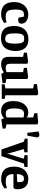

<svg xmlns="http://www.w3.org/2000/svg" viewBox="1435 -2196 775 3685"><g transform="rotate(90 1822.5 -353.5)"><path d="M253 12Q175 12 123 -15.5Q71 -43 45.5 -98.5Q20 -154 20 -237Q20 -312 42.5 -364.5Q65 -417 100.5 -449Q136 -481 177.5 -495Q219 -509 257 -509Q306 -509 346 -494Q386 -479 410 -449.5Q434 -420 434 -378Q434 -361 428 -346.5Q422 -332 405 -323.5Q388 -315 353 -315Q343 -315 332 -318Q321 -321 319 -322L301 -420Q297 -422 287 -424Q277 -426 260 -426Q226 -426 204.5 -412.5Q183 -399 173 -364Q163 -329 163 -265Q163 -202 173 -160Q183 -118 212 -97Q241 -76 300 -76Q347 -76 371.5 -82Q396 -88 405 -92L423 -50Q420 -47 399 -31.5Q378 -16 341.5 -2Q305 12 253 12Z M711 14Q626 14 575 -16Q524 -46 501.5 -103.5Q479 -161 479 -240Q479 -292 493 -340.5Q507 -389 537 -427.5Q567 -466 616 -488.5Q665 -511 734 -511Q814 -511 863.5 -479.5Q913 -448 936 -392Q959 -336 959 -263Q959 -210 946.5 -160Q934 -110 905.5 -70.5Q877 -31 829.5 -8.5Q782 14 711 14ZM728 -66Q769 -66 787.5 -91.5Q806 -117 811.5 -159Q817 -201 817 -250Q817 -315 810 -354.5Q803 -394 783 -412.5Q763 -431 723 -431Q679 -431 657 -412.5Q635 -394 628 -354Q621 -314 621 -250Q621 -190 628 -149Q635 -108 658 -87Q681 -66 728 -66Z M1220 12Q1143 12 1107 -22.5Q1071 -57 1071 -129V-409L991 -425V-483L1166 -506L1203 -492V-165Q1203 -117 1221 -96Q1239 -75 1290 -75Q1310 -75 1331 -80.5Q1352 -86 1364 -92V-409L1283 -425V-483L1458 -506L1496 -492V-88L1575 -72V-14L1401 9L1371 -37L1363 -36Q1336 -15 1296 -1.5Q1256 12 1220 12Z M1597 0V-55L1676 -69V-602L1595 -618V-676L1771 -699L1808 -685V-69L1878 -55V0Z M2109 12Q2052 12 2009.5 -12.5Q1967 -37 1943.5 -89Q1920 -141 1920 -221Q1920 -296 1938 -350Q1956 -404 1987 -439.5Q2018 -475 2058 -492Q2098 -509 2141 -509Q2177 -509 2201.5 -498.5Q2226 -488 2239 -477L2242 -483L2235 -492V-602L2153 -625V-683L2330 -699L2367 -685V-89L2447 -73V-15L2272 8L2249 -41L2246 -42Q2235 -30 2216.5 -17.5Q2198 -5 2171.5 3.5Q2145 12 2109 12ZM2159 -76Q2184 -76 2202.5 -82.5Q2221 -89 2235 -96V-417Q2220 -421 2200.5 -424.5Q2181 -428 2159 -428Q2127 -428 2105.5 -410Q2084 -392 2072.5 -351Q2061 -310 2061 -240Q2061 -176 2071.5 -140.5Q2082 -105 2104 -90.5Q2126 -76 2159 -76Z M2529 -491 2503 -706Q2516 -713 2532.5 -717Q2549 -721 2562 -721Q2592 -721 2604 -711.5Q2616 -702 2616 -682Q2616 -677 2614.5 -664Q2613 -651 2610.5 -638Q2608 -625 2607 -619L2584 -491Z M2849 7 2700 -424 2642 -441V-496H2904V-434L2846 -425V-407L2921 -145L2930 -97L2940 -145L3022 -405V-425L2958 -437V-496H3185V-436L3119 -424L2976 7Z M3420 12Q3346 12 3292.5 -11.5Q3239 -35 3209 -90Q3179 -145 3179 -238Q3179 -324 3209.5 -384.5Q3240 -445 3293.5 -477Q3347 -509 3416 -509Q3475 -509 3513.5 -490.5Q3552 -472 3573.5 -442Q3595 -412 3603.5 -377Q3612 -342 3612 -308Q3612 -256 3601 -240Q3590 -224 3566 -224H3321Q3322 -177 3334 -143.5Q3346 -110 3374.5 -93Q3403 -76 3453 -76Q3514 -76 3546 -87Q3578 -98 3581 -100L3601 -58Q3597 -54 3574 -37Q3551 -20 3512.5 -4Q3474 12 3420 12ZM3321 -289 3473 -297Q3476 -315 3476 -330Q3476 -379 3463.5 -402.5Q3451 -426 3410 -426Q3375 -426 3356 -408Q3337 -390 3329.5 -359Q3322 -328 3321 -289Z"/></g></svg>

Font: Faustina Light
Style: Bold
Weight: 700
Version: Version 1.200